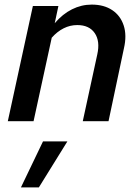

<svg xmlns="http://www.w3.org/2000/svg" viewBox="-20 -527 611 835"><path d="M14 0 123 -501H234L218 -426Q252 -466 293 -486.5Q334 -507 379 -507Q432 -507 468 -483Q504 -459 518 -416Q532 -373 519 -317L452 0H340L403 -290Q416 -348 392 -383Q368 -418 316 -418Q285 -418 257 -404Q229 -390 205 -363L126 0ZM71 288 167 88H273L149 288Z"/></svg>

Font: Red Hat Text SemiBold
Style: Italic
Weight: 600
Italic angle: -12°
Designer: Pentagram, MCKL
Foundry: Pentagram, MCKL
Version: Version 1.023